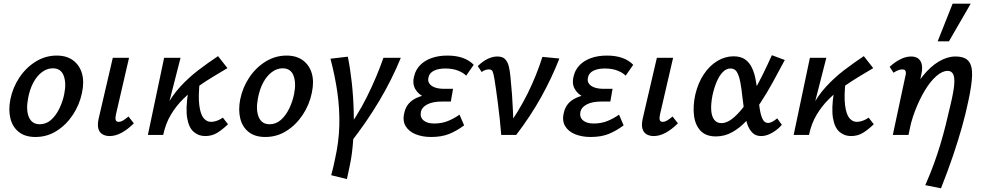

<svg xmlns="http://www.w3.org/2000/svg" viewBox="-20 -731 5322 1040"><path d="M172 11Q116 11 82 -16Q48 -43 36.5 -89Q25 -135 36 -192Q49 -257 85 -311Q121 -365 173.5 -397.5Q226 -430 287 -430Q341 -430 376 -404Q411 -378 424 -333Q437 -288 424 -228Q411 -164 375 -109.5Q339 -55 287 -22Q235 11 172 11ZM195 -58Q230 -58 256.5 -81.5Q283 -105 301.5 -143Q320 -181 328 -222Q340 -281 325 -321Q310 -361 266 -361Q235 -361 207.5 -340.5Q180 -320 160.5 -283.5Q141 -247 132 -198Q120 -135 136.5 -96.5Q153 -58 195 -58Z M574 6Q552 6 535.5 -3.5Q519 -13 513 -33.5Q507 -54 514 -87L591 -418H679L608 -111Q604 -93 606.5 -82Q609 -71 623 -71Q634 -71 646 -78Q658 -85 676 -100L705 -63Q671 -29 638 -11.5Q605 6 574 6Z M832 0Q845 -85 878 -148.5Q911 -212 956.5 -261.5Q1002 -311 1054.5 -351Q1107 -391 1161 -427L1212 -362Q1177 -341 1136 -316.5Q1095 -292 1053 -262.5Q1011 -233 972.5 -195Q934 -157 905.5 -109.5Q877 -62 864 0ZM781 0 869 -418H958L851 0ZM1091 6Q1056 6 1029.5 -16.5Q1003 -39 994 -91Q985 -143 999 -232L1063 -300Q1053 -211 1059.5 -161Q1066 -111 1083 -91Q1100 -71 1123 -71Q1133 -71 1145 -74Q1157 -77 1168 -82.5Q1179 -88 1187 -94L1215 -58Q1185 -29 1156.5 -11.5Q1128 6 1091 6Z M1417 11Q1361 11 1327 -16Q1293 -43 1281.5 -89Q1270 -135 1281 -192Q1294 -257 1330 -311Q1366 -365 1418.5 -397.5Q1471 -430 1532 -430Q1586 -430 1621 -404Q1656 -378 1669 -333Q1682 -288 1669 -228Q1656 -164 1620 -109.5Q1584 -55 1532 -22Q1480 11 1417 11ZM1440 -58Q1475 -58 1501.5 -81.5Q1528 -105 1546.5 -143Q1565 -181 1573 -222Q1585 -281 1570 -321Q1555 -361 1511 -361Q1480 -361 1452.5 -340.5Q1425 -320 1405.5 -283.5Q1386 -247 1377 -198Q1365 -135 1381.5 -96.5Q1398 -58 1440 -58Z M1877 44 1835 6Q1914 -99 1967 -205.5Q2020 -312 2057 -418H2151Q2104 -302 2035.5 -186.5Q1967 -71 1877 44ZM1859 239 1774 218Q1780 196 1785 175Q1790 154 1794 134Q1816 36 1818 -53Q1820 -142 1807.5 -230Q1795 -318 1770 -413L1864 -424Q1877 -361 1885.5 -283.5Q1894 -206 1896 -126Q1898 -46 1893 28Q1888 102 1876 159Q1871 183 1867 202Q1863 221 1859 239Z M2315 11Q2268 11 2231 -4Q2194 -19 2176.5 -49Q2159 -79 2171 -124Q2184 -178 2239.5 -202Q2295 -226 2374 -226L2370 -186Q2322 -186 2284.5 -202Q2247 -218 2229.5 -248.5Q2212 -279 2224 -321Q2232 -354 2256 -378.5Q2280 -403 2317.5 -416.5Q2355 -430 2404 -430Q2450 -430 2486 -417.5Q2522 -405 2546 -380L2505 -321Q2490 -337 2461 -348.5Q2432 -360 2392 -360Q2355 -360 2330.5 -348Q2306 -336 2301 -312Q2296 -292 2306 -278Q2316 -264 2336.5 -257Q2357 -250 2385 -250H2434L2422 -181H2374Q2324 -181 2294.5 -165.5Q2265 -150 2260 -126Q2254 -96 2274 -79Q2294 -62 2331 -62Q2374 -62 2407.5 -76Q2441 -90 2469 -110L2494 -52Q2454 -22 2413 -5.5Q2372 11 2315 11Z M2695 0Q2692 -38 2687.5 -81.5Q2683 -125 2677.5 -167Q2672 -209 2667 -245Q2662 -281 2658 -304Q2653 -334 2648 -344.5Q2643 -355 2627 -355Q2617 -355 2607 -351Q2597 -347 2589 -341L2568 -373Q2593 -398 2620.5 -411.5Q2648 -425 2674 -425Q2702 -425 2716 -410.5Q2730 -396 2736 -371.5Q2742 -347 2745 -315Q2750 -266 2753.5 -217.5Q2757 -169 2759 -120Q2761 -71 2761 -23L2719 -30Q2790 -127 2838.5 -225.5Q2887 -324 2918 -423L3010 -414Q2969 -309 2911.5 -205.5Q2854 -102 2776 0Z M3179 11Q3132 11 3095 -4Q3058 -19 3040.5 -49Q3023 -79 3035 -124Q3048 -178 3103.5 -202Q3159 -226 3238 -226L3234 -186Q3186 -186 3148.5 -202Q3111 -218 3093.5 -248.5Q3076 -279 3088 -321Q3096 -354 3120 -378.5Q3144 -403 3181.5 -416.5Q3219 -430 3268 -430Q3314 -430 3350 -417.5Q3386 -405 3410 -380L3369 -321Q3354 -337 3325 -348.5Q3296 -360 3256 -360Q3219 -360 3194.5 -348Q3170 -336 3165 -312Q3160 -292 3170 -278Q3180 -264 3200.5 -257Q3221 -250 3249 -250H3298L3286 -181H3238Q3188 -181 3158.5 -165.5Q3129 -150 3124 -126Q3118 -96 3138 -79Q3158 -62 3195 -62Q3238 -62 3271.5 -76Q3305 -90 3333 -110L3358 -52Q3318 -22 3277 -5.5Q3236 11 3179 11Z M3521 6Q3499 6 3482.5 -3.5Q3466 -13 3460 -33.5Q3454 -54 3461 -87L3538 -418H3626L3555 -111Q3551 -93 3553.5 -82Q3556 -71 3570 -71Q3581 -71 3593 -78Q3605 -85 3623 -100L3652 -63Q3618 -29 3585 -11.5Q3552 6 3521 6Z M3858 8Q3803 8 3774 -23.5Q3745 -55 3739 -106.5Q3733 -158 3746 -218Q3761 -282 3792.5 -329Q3824 -376 3866 -401Q3908 -426 3953 -426Q3992 -426 4015.5 -409.5Q4039 -393 4052.5 -365Q4066 -337 4072.5 -302Q4079 -267 4084 -231Q4089 -188 4094 -150Q4099 -112 4109.5 -88.5Q4120 -65 4140 -65Q4151 -65 4164 -72Q4177 -79 4190 -90L4215 -55Q4196 -32 4164.5 -13Q4133 6 4103 6Q4073 6 4055 -12.5Q4037 -31 4027 -61Q4017 -91 4011.5 -127.5Q4006 -164 4002 -200Q3997 -250 3990 -286Q3983 -322 3971.5 -341Q3960 -360 3937 -360Q3914 -360 3895 -340.5Q3876 -321 3862 -288Q3848 -255 3839 -213Q3830 -166 3832.5 -133Q3835 -100 3849 -82Q3863 -64 3888 -64Q3915 -64 3944 -86Q3973 -108 4002 -144.5Q4031 -181 4059 -229Q4087 -277 4112.5 -329Q4138 -381 4161 -432L4231 -406Q4199 -346 4166.5 -286.5Q4134 -227 4099 -174Q4064 -121 4026.5 -80Q3989 -39 3947 -15.5Q3905 8 3858 8Z M4330 0Q4343 -85 4376 -148.5Q4409 -212 4454.5 -261.5Q4500 -311 4552.5 -351Q4605 -391 4659 -427L4710 -362Q4675 -341 4634 -316.5Q4593 -292 4551 -262.5Q4509 -233 4470.5 -195Q4432 -157 4403.5 -109.5Q4375 -62 4362 0ZM4279 0 4367 -418H4456L4349 0ZM4589 6Q4554 6 4527.5 -16.5Q4501 -39 4492 -91Q4483 -143 4497 -232L4561 -300Q4551 -211 4557.5 -161Q4564 -111 4581 -91Q4598 -71 4621 -71Q4631 -71 4643 -74Q4655 -77 4666 -82.5Q4677 -88 4685 -94L4713 -58Q4683 -29 4654.5 -11.5Q4626 6 4589 6Z M4992 272Q5020 208 5039.5 154Q5059 100 5074 50Q5089 0 5102 -52Q5115 -104 5129 -165Q5145 -232 5148.5 -271.5Q5152 -311 5143 -329Q5134 -347 5113 -347Q5084 -347 5052 -319Q5020 -291 4990.5 -242.5Q4961 -194 4937 -132Q4913 -70 4901 0H4838Q4862 -107 4898.5 -186.5Q4935 -266 4978 -319Q5021 -372 5066.5 -398.5Q5112 -425 5155 -425Q5205 -425 5226 -400.5Q5247 -376 5245.5 -323Q5244 -270 5225 -183Q5211 -115 5190.5 -42.5Q5170 30 5142.5 111.5Q5115 193 5077 289ZM4816 0 4885 -323Q4887 -329 4887 -336.5Q4887 -344 4883 -349.5Q4879 -355 4867 -355Q4855 -355 4842.5 -349.5Q4830 -344 4820 -337L4799 -369Q4827 -395 4857 -410Q4887 -425 4915 -425Q4941 -425 4955.5 -412.5Q4970 -400 4973.5 -378.5Q4977 -357 4971 -330L4901 0ZM5059 -507 5140 -711H5238L5120 -507Z"/></svg>

Font: Ysabeau Infant SemiBold
Style: Italic
Weight: 600
Italic angle: -12°
Designer: Christian Thalmann (Catharsis Fonts)
Version: Version 2.002; featfreeze: ss01,ss02,lnum